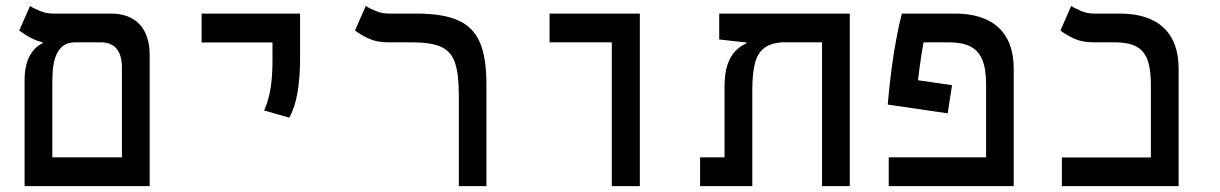

<svg xmlns="http://www.w3.org/2000/svg" viewBox="-20 -632 4142 652"><path d="M394 0V-402.3Q394 -488.3 321.3 -488.3H136.7Q120.6 -488.3 104 -494.6Q87.4 -501 72 -510.5Q56.6 -520 45.4 -528.3L82 -611.8Q93.3 -604 115 -595Q136.7 -585.9 159.7 -585.9H356.4Q419.9 -585.9 454.1 -549.3Q488.3 -512.7 488.3 -444.3V0ZM99.6 0V-97.7H463.9V0ZM63.5 0V-359.4Q63.5 -410.2 80.8 -441.9Q98.1 -473.6 124 -484.4V-519.5L236.8 -488.3Q208 -488.3 191.9 -474.4Q175.8 -460.4 168.5 -439Q161.1 -417.5 159.4 -393.8Q157.7 -370.1 157.7 -350.1V0Z M962.4 -232.4 877 -256.8Q892.6 -293 898.9 -332.3Q905.3 -371.6 905.3 -428.2V-585.9H999V-428.2Q999 -371.6 990.7 -320.3Q982.4 -269 962.4 -232.4ZM664.6 -487.8V-585.9H999V-487.8Z M1631.8 -347.7V0H1538.1V-310.1Q1538.1 -380.9 1524.9 -419.4Q1511.7 -458 1477.5 -473.1Q1443.4 -488.3 1379.4 -488.3H1296.4Q1260.3 -488.3 1232.9 -500.7Q1205.6 -513.2 1185.5 -528.3L1222.2 -611.8Q1233.4 -604 1255.1 -595Q1276.9 -585.9 1300.3 -585.9H1395Q1484.4 -585.9 1536.1 -562.7Q1587.9 -539.6 1609.9 -487.3Q1631.8 -435.1 1631.8 -347.7Z M2057.6 0V-585.9H2152.8V0ZM1846.2 -488.3V-585.9H2152.3V-488.3Z M2865.7 0H2771.5V-585.9H2865.7ZM2514.6 -484.9V-520.5L2652.3 -488.8Q2603 -488.8 2577.6 -470.7Q2552.2 -452.6 2543.5 -416.5Q2534.7 -380.4 2534.7 -326.2V0H2440.4V-335.4Q2440.4 -382.3 2450.2 -411.6Q2460 -440.9 2476.8 -458.3Q2493.7 -475.6 2514.6 -484.9ZM2865.2 -585.9V-488.3H2508.8L2422.4 -498V-585.9ZM2513.7 -97.7V0H2357.4V-97.7Z M3422.4 -97.7V0H2998V-97.7ZM3212.9 -342.8 3198.2 -247.1 2994.6 -276.9 3014.2 -371.6ZM3422.4 -398.9V0H3328.6V-345.7Q3328.6 -398.4 3315.4 -429.7Q3302.2 -460.9 3274.4 -474.6Q3246.6 -488.3 3202.1 -488.3H3116.2Q3109.9 -454.1 3102.8 -403.3Q3095.7 -352.5 3088.9 -275.9L2994.6 -276.9Q3000 -341.3 3007.6 -397.9Q3015.1 -454.6 3024.2 -502.2Q3033.2 -549.8 3042.5 -585.9H3222.2Q3319.8 -585.9 3371.1 -538.1Q3422.4 -490.2 3422.4 -398.9Z M3888.2 0V-346.2Q3888.2 -398.9 3876.2 -429.9Q3864.3 -460.9 3837.4 -474.6Q3810.5 -488.3 3766.6 -488.3H3691.4Q3655.8 -488.3 3628.2 -500.7Q3600.6 -513.2 3581.1 -528.3L3617.7 -611.8Q3628.9 -604 3650.6 -595Q3672.4 -585.9 3695.3 -585.9H3782.2Q3879.9 -585.9 3931.2 -538.1Q3982.4 -490.2 3982.4 -398.9V0ZM3585.9 0V-97.2H3980V0Z"/></svg>

Font: Cascadia Code
Style: Regular
Weight: 400
Monospace: yes
Designer: Aaron Bell
Foundry: Saja Typeworks
Version: Version 2106.017